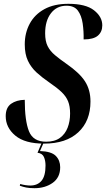

<svg xmlns="http://www.w3.org/2000/svg" viewBox="-20 -744 557 1008"><path d="M211 10Q111 10 60.5 -32Q10 -74 10 -134Q10 -179 38 -199Q66 -219 110 -220Q110 -110 132 -55Q154 0 222 0Q267 0 294.5 -20Q322 -40 335 -73.5Q348 -107 348 -148Q348 -186 337.5 -212Q327 -238 303.5 -260.5Q280 -283 239 -311Q201 -337 172 -363.5Q143 -390 126.5 -425Q110 -460 110 -511Q110 -571 136 -619.5Q162 -668 213 -696Q264 -724 339 -724Q430 -724 473.5 -690Q517 -656 517 -611Q517 -577 494 -557Q471 -537 419 -537Q420 -580 414 -621Q408 -662 389 -688Q370 -714 329 -714Q278 -714 247.5 -674.5Q217 -635 217 -569Q217 -528 230 -502Q243 -476 268 -455Q293 -434 330 -408Q398 -361 426.5 -316.5Q455 -272 455 -211Q455 -109 391 -49.5Q327 10 211 10ZM161 244Q135 244 117.5 240.5Q100 237 84 231L86 222Q100 226 114 228Q128 230 139 230Q177 230 198 205Q219 180 219 125Q219 99 210.5 80Q202 61 177 58L201 1H211L190 49Q250 51 273 74.5Q296 98 296 134Q296 188 256.5 216Q217 244 161 244Z"/></svg>

Font: Noto Serif Display Condensed SemiBold
Style: Italic
Weight: 600
Width: 3
Italic angle: -12°
Designer: Monotype Design Team
Foundry: Monotype Imaging Inc.
Version: Version 2.009